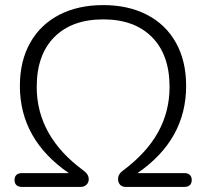

<svg xmlns="http://www.w3.org/2000/svg" viewBox="-20 -733 809 753"><path d="M37 -27Q37 -40 44.5 -47Q52 -54 65 -54H250Q58 -186 58 -396Q58 -494 98.5 -565.5Q139 -637 212.5 -675Q286 -713 385 -713Q483 -713 556.5 -675Q630 -637 670 -565.5Q710 -494 710 -396Q710 -185 519 -54H704Q717 -54 724.5 -47Q732 -40 732 -27Q732 -14 724.5 -7Q717 0 704 0H472Q459 0 451 -8.5Q443 -17 443 -31Q443 -50 461 -63Q555 -133 600 -214.5Q645 -296 645 -392Q645 -518 576 -587.5Q507 -657 385 -657Q262 -657 193 -587.5Q124 -518 124 -392Q124 -198 309 -63Q328 -49 328 -30Q328 -17 319 -8.5Q310 0 297 0H65Q52 0 44.5 -7Q37 -14 37 -27Z"/></svg>

Font: SN Pro Light
Style: Regular
Weight: 300
Designer: Tobias Whetton
Foundry: Supernotes
Version: Version 1.002